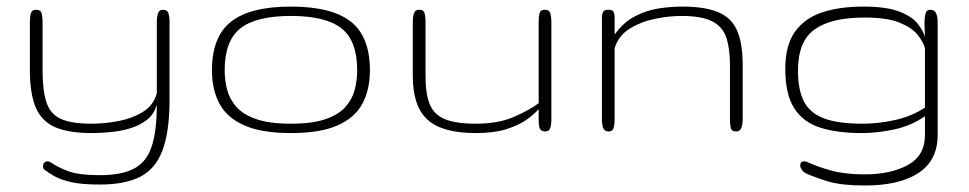

<svg xmlns="http://www.w3.org/2000/svg" viewBox="-20 -404 2979 590"><path d="M286.6 163.1Q231.9 163.1 199.2 155.8Q166.5 148.4 147.7 137.7Q128.9 127 116.2 117.2Q112.3 113.8 112.3 107.9Q112.3 91.8 127.4 91.8Q131.3 91.8 135.7 94.7Q154.3 108.4 187.7 121.3Q221.2 134.3 286.6 134.3Q354 134.3 392.1 114Q430.2 93.8 446 46.4Q461.9 -1 461.9 -83Q454.1 -53.2 431.4 -35.6Q408.7 -18.1 378.7 -9.3Q348.6 -0.5 317.6 2.2Q286.6 4.9 261.7 4.9Q191.9 4.9 150.1 -12.9Q108.4 -30.8 90.1 -73.2Q71.8 -115.7 71.8 -189V-338.9Q71.8 -351.6 74.7 -362.8Q77.6 -374 90.8 -374Q105 -374 107.9 -362.8Q110.8 -351.6 110.8 -338.9V-189Q110.8 -125.5 122.8 -89.4Q134.8 -53.2 167.2 -38.6Q199.7 -23.9 261.7 -23.9Q299.3 -23.9 341.6 -31.5Q383.8 -39.1 417.5 -59.1Q451.2 -79.1 461.9 -117.2V-338.9Q461.9 -351.6 465.3 -362.8Q468.8 -374 480.5 -374Q494.6 -374 497.8 -362.8Q501 -351.6 501 -338.9V-99.1Q501 1 479.2 58.3Q457.5 115.7 410.4 139.4Q363.3 163.1 286.6 163.1Z M874 4.9Q784.2 4.9 731 -18.6Q677.7 -42 654.5 -85.2Q631.3 -128.4 631.3 -188Q631.3 -291.5 690.2 -337.6Q749 -383.8 874 -383.8Q999 -383.8 1057.9 -337.6Q1116.7 -291.5 1116.7 -188Q1116.7 -128.4 1093.5 -85.2Q1070.3 -42 1017.1 -18.6Q963.9 4.9 874 4.9ZM874 -23.9Q940.4 -23.9 981 -38.1Q1021.5 -52.2 1042.2 -76.2Q1063 -100.1 1070.3 -129.2Q1077.6 -158.2 1077.6 -188Q1077.6 -278.8 1029.3 -316.9Q981 -355 874 -355Q767.1 -355 718.8 -316.9Q670.4 -278.8 670.4 -188Q670.4 -158.2 677.7 -129.2Q685.1 -100.1 705.8 -76.2Q726.6 -52.2 767.1 -38.1Q807.6 -23.9 874 -23.9Z M1442.9 4.9Q1338.4 4.9 1293.5 -36.4Q1248.5 -77.6 1248.5 -169.9V-338.9Q1248.5 -351.6 1252 -362.8Q1255.4 -374 1268.1 -374Q1282.2 -374 1284.9 -362.8Q1287.6 -351.6 1287.6 -338.9V-169.9Q1287.6 -115.7 1300.5 -83.7Q1313.5 -51.8 1347.2 -37.8Q1380.9 -23.9 1442.9 -23.9Q1511.2 -23.9 1559.3 -44.9Q1607.4 -65.9 1635.3 -86.9V-338.9Q1635.3 -351.6 1637.9 -362.8Q1640.6 -374 1653.3 -374Q1668 -374 1671.1 -362.8Q1674.3 -351.6 1674.3 -338.9V-34.2Q1674.3 -21.5 1670.9 -10.7Q1667.5 0 1655.8 0Q1643.6 0 1639.4 -7.8Q1635.3 -15.6 1635.3 -34.2V-68.8Q1621.6 -52.7 1597.2 -35.6Q1572.8 -18.6 1535.2 -6.8Q1497.6 4.9 1442.9 4.9Z M1850.6 0Q1836.9 0 1833.3 -11.2Q1829.6 -22.5 1829.6 -35.2V-351.6Q1829.6 -359.9 1833 -366.9Q1836.4 -374 1850.1 -374Q1862.3 -374 1865.5 -367.4Q1868.7 -360.8 1868.7 -351.6V-297.9Q1896 -335.9 1931.6 -354.2Q1967.3 -372.6 2004.9 -378.2Q2042.5 -383.8 2075.7 -383.8Q2145.5 -383.8 2186.3 -366.9Q2227.1 -350.1 2244.6 -311Q2262.2 -272 2262.2 -204.1V-35.2Q2262.2 -22.5 2258.1 -11.2Q2253.9 0 2242.2 0Q2228 0 2225.6 -11.2Q2223.1 -22.5 2223.1 -35.2V-204.1Q2223.1 -254.9 2211.9 -288.3Q2200.7 -321.8 2168.7 -338.4Q2136.7 -355 2074.2 -355Q2036.1 -355 1992.9 -346.2Q1949.7 -337.4 1915 -315.9Q1880.4 -294.4 1868.7 -255.9V-35.2Q1868.7 -22.5 1865.7 -11.2Q1862.8 0 1850.6 0Z M2637.2 166Q2566.4 166 2525.1 153.6Q2483.9 141.1 2458 129.4Q2448.2 124.5 2443.6 117.4Q2439 110.4 2439 104.5Q2439 91.8 2451.7 91.8Q2457.5 91.8 2464.8 95.7Q2491.2 107.9 2533.4 119.9Q2575.7 131.8 2637.2 131.8Q2717.3 131.8 2769.8 103Q2822.3 74.2 2822.3 11.2V-46.9Q2780.3 -17.6 2728.3 -6.3Q2676.3 4.9 2627.9 4.9Q2553.2 4.9 2500.7 -11.7Q2448.2 -28.3 2420.7 -71.3Q2393.1 -114.3 2393.1 -192.4Q2393.1 -265.1 2423.1 -306.9Q2453.1 -348.6 2507.1 -366.2Q2561 -383.8 2632.3 -383.8Q2704.6 -383.8 2744.1 -368.2Q2783.7 -352.5 2800.5 -330.6Q2817.4 -308.6 2822.3 -290Q2822.3 -298.8 2821.5 -310.3Q2820.8 -321.8 2820.8 -333Q2820.8 -349.6 2824 -361.8Q2827.1 -374 2837.9 -374Q2852.1 -374 2856.7 -362.8Q2861.3 -351.6 2861.3 -339.8V11.2Q2861.3 88.4 2803 127.2Q2744.6 166 2637.2 166ZM2629.9 -23.9Q2680.7 -23.9 2731.4 -35.4Q2782.2 -46.9 2822.3 -73.2V-255.9Q2817.4 -274.4 2800.3 -296.4Q2783.2 -318.4 2744.9 -334.2Q2706.5 -350.1 2636.2 -350.1Q2534.7 -350.1 2483.4 -313.7Q2432.1 -277.3 2432.1 -187Q2432.1 -127 2450.9 -91.3Q2469.7 -55.7 2513.2 -39.8Q2556.6 -23.9 2629.9 -23.9Z"/></svg>

Font: Gruppo
Style: Regular
Weight: 400
Designer: Vernon Adams
Foundry: Vernon Adams
Version: Version 1.001; ttfautohint (v1.8.4.7-5d5b);gftools[0.9.28]